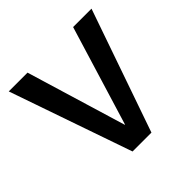

<svg xmlns="http://www.w3.org/2000/svg" viewBox="-182 -904 1078 1078"><g transform="rotate(-45 357.5 -365.0)"><path d="M178 -730 357 -137H359L540 -730H686L432 0H282L29 -730Z"/></g></svg>

Font: Mplus 1p Bold
Style: Bold
Weight: 700
Version: Version 1.061